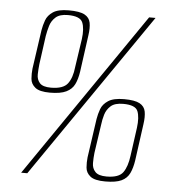

<svg xmlns="http://www.w3.org/2000/svg" viewBox="-47 -635 627 684"><g transform="rotate(5 267.0 -293.0)"><path d="M53 0 459 -591H482L75 0ZM354 5Q316 5 300.5 -7.5Q285 -20 283.5 -38.5Q282 -57 284 -75L304 -214Q307 -232 313.5 -250Q320 -268 339 -280.5Q358 -293 396 -293Q434 -293 451.5 -283.5Q469 -274 472.5 -255.5Q476 -237 472 -210L454 -79Q450 -52 441 -33Q432 -14 412 -4.5Q392 5 354 5ZM357 -13Q401 -13 416 -34Q431 -55 436 -94L450 -195Q455 -233 446.5 -254.5Q438 -276 394 -276Q364 -276 349.5 -263Q335 -250 329.5 -231.5Q324 -213 322 -195L307 -93Q305 -75 305 -56.5Q305 -38 316.5 -25.5Q328 -13 357 -13ZM130 -293Q93 -293 77.5 -305.5Q62 -318 60.5 -336.5Q59 -355 61 -373L81 -512Q84 -530 90.5 -548Q97 -566 115.5 -578.5Q134 -591 172 -591Q211 -591 228.5 -581.5Q246 -572 249.5 -553.5Q253 -535 249 -508L231 -377Q227 -350 218 -331.5Q209 -313 188.5 -303Q168 -293 130 -293ZM132 -311Q176 -311 192 -332Q208 -353 212 -392L227 -493Q232 -531 223 -552.5Q214 -574 170 -574Q141 -574 126.5 -561Q112 -548 106.5 -529.5Q101 -511 98 -493L84 -391Q82 -373 81.5 -354.5Q81 -336 92 -323.5Q103 -311 132 -311Z"/></g></svg>

Font: Alumni Sans Thin
Style: Italic
Weight: 100
Italic angle: -8°
Designer: Robert E. Leuschke
Foundry: Robert E. Leuschke
Version: Version 1.016